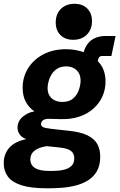

<svg xmlns="http://www.w3.org/2000/svg" viewBox="-60 -803 640 1026"><path d="M188.5 203.1Q104.5 203.1 54.2 186.8Q3.9 170.4 -18.1 140.4Q-40 110.4 -40 69.3Q-40 20 -10.5 -13.4Q19 -46.9 80.6 -59.6Q56.2 -68.4 44.9 -85Q33.7 -101.6 33.7 -120.6Q33.7 -154.8 60.5 -178.2Q87.4 -201.7 124 -208Q95.7 -226.6 78.4 -257.8Q61 -289.1 61 -334Q61 -391.6 90.3 -438.5Q119.6 -485.4 171.9 -512.7Q224.1 -540 292.5 -540Q347.7 -540 396 -520.8Q444.3 -501.5 474.1 -463.1Q503.9 -424.8 503.9 -367.2Q503.9 -325.2 487.5 -288.3Q471.2 -251.5 440.2 -223.4Q409.2 -195.3 364.3 -179.9Q319.3 -164.6 262.2 -166.5L205.6 -168Q181.2 -168.9 170.2 -160.6Q159.2 -152.3 159.2 -139.6Q159.2 -130.4 168.7 -124.5Q178.2 -118.7 212.4 -114.7L309.1 -104Q370.6 -97.7 407.2 -79.8Q443.8 -62 459.7 -33.7Q475.6 -5.4 475.6 34.2Q475.6 81.1 457.5 112.1Q439.5 143.1 409.4 161.4Q379.4 179.7 343.3 188.7Q307.1 197.8 270.3 200.4Q233.4 203.1 201.2 203.1ZM202.1 110.4H222.2Q253.4 110.4 279.5 104.5Q305.7 98.6 321.3 84Q336.9 69.3 336.9 42.5Q336.9 18.1 320.3 4.2Q303.7 -9.8 260.3 -14.6L189 -22Q146 -15.1 124 2.4Q102.1 20 102.1 48.8Q102.1 78.6 126.7 94.5Q151.4 110.4 202.1 110.4ZM273.4 -258.3Q310.5 -258.3 331.8 -277.6Q353 -296.9 361.8 -323.5Q370.6 -350.1 370.6 -371.6Q370.6 -397.5 360.1 -414.6Q349.6 -431.6 332 -439.9Q314.5 -448.2 293 -448.2Q265.1 -448.2 246.1 -436Q227.1 -423.8 215.8 -405.8Q204.6 -387.7 199.5 -367.9Q194.3 -348.1 194.3 -332.5Q194.3 -307.1 205.3 -290.5Q216.3 -273.9 234.1 -266.1Q252 -258.3 273.4 -258.3ZM369.6 -446.8 384.3 -512.7Q394.5 -561 425.3 -585.9Q456.1 -610.8 506.3 -610.8H557.6L535.2 -503.9H486.3Q476.6 -503.9 471.2 -498.5Q465.8 -493.2 462.9 -479L453.1 -433.1ZM331.5 -590.3Q288.1 -590.3 262.9 -615.7Q237.8 -641.1 237.8 -683.1Q237.8 -728 265.4 -755.4Q293 -782.7 337.9 -782.7Q381.3 -782.7 406.5 -757.3Q431.6 -731.9 431.6 -689.9Q431.6 -645.5 404.1 -617.9Q376.5 -590.3 331.5 -590.3Z"/></svg>

Font: Schibsted Grotesk
Style: Bold Italic
Weight: 700
Italic angle: -12°
Designer: Bakken & Baeck AS, Henrik Kongsvoll
Foundry: Schibsted ASA
Version: Version 1.100;gftools[0.9.25]